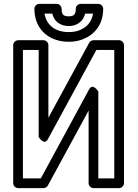

<svg xmlns="http://www.w3.org/2000/svg" viewBox="-20 -943 710 988"><path d="M476 -686H568V-25H486V-472C486 -472 458 -518 439 -484L190 -25H98V-686H179V-238C179 -238 207 -192 226 -226ZM461 -736C453 -736 443 -731 439 -723L229 -337V-711C229 -722 219 -736 204 -736H73C62 -736 48 -726 48 -711V0C48 11 58 25 73 25H204C212 25 222 20 226 12L436 -374V0C436 11 446 25 461 25H593C604 25 618 15 618 0V-711C618 -722 608 -736 593 -736ZM209 -873H249C259 -830 293 -809 334 -809C376 -809 409 -833 418 -873H459C451 -827 424 -801 388 -787C372 -781 354 -778 334 -778C263 -778 219 -814 209 -873ZM334 -728C359 -728 384 -732 406 -741C464 -763 511 -814 511 -898C511 -909 501 -923 486 -923H395C384 -923 370 -913 370 -898C370 -868 359 -859 334 -859C307 -859 297 -867 297 -898C297 -909 287 -923 272 -923H182C171 -923 157 -913 157 -898C157 -790 234 -728 334 -728Z"/></svg>

Font: Asimov
Style: NarOu
Weight: 500
Designer: Google
Version: Version 2.000980; 2014